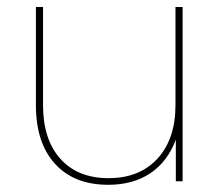

<svg xmlns="http://www.w3.org/2000/svg" viewBox="-20 -508 622 538"><path d="M491.7 0H472.7V-116.7Q449.7 -55.2 401.4 -22.7Q353 9.8 283.2 9.8Q187.5 9.8 134 -49.1Q80.6 -107.9 80.6 -213.4V-488.3H100.6V-213.4Q100.6 -117.2 149.2 -63Q197.8 -8.8 284.2 -8.8Q371.1 -8.8 421.4 -63.7Q471.7 -118.7 471.7 -213.4V-488.3H491.7Z"/></svg>

Font: Kumbh Sans Thin
Style: Regular
Weight: 250
Version: Version 1.004